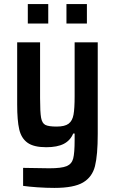

<svg xmlns="http://www.w3.org/2000/svg" viewBox="-20 -717 562 939"><path d="M93 192V104L221 106Q281 106 306 95.5Q331 85 338 58Q345 31 345 -33V-64H338Q324 -30 292 -13.5Q260 3 206 3Q145 3 114.5 -19Q84 -41 74 -84.5Q64 -128 64 -206V-510H176V-237Q176 -168 181 -141Q186 -114 202 -106Q218 -98 257 -98Q297 -98 315.5 -112Q334 -126 339.5 -156Q345 -186 345 -247V-510H458V-62Q458 42 444.5 95.5Q431 149 386 175.5Q341 202 246 202Q206 202 163 199Q120 196 93 192ZM116 -602V-697H216V-602ZM305 -602V-697H405V-602Z"/></svg>

Font: Saira Semi Condensed Medium
Style: Regular
Weight: 500
Width: 4
Designer: Hector Gatti with collaboration of the Omnibus-Type team
Foundry: Omnibus-Type
Version: Version 1.001; ttfautohint (v1.8)